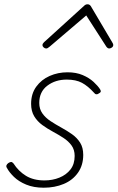

<svg xmlns="http://www.w3.org/2000/svg" viewBox="-20 -856 548 895"><path d="M184 19Q137 19 102 4.5Q67 -10 45 -31.5Q23 -53 13 -72Q8 -79 10 -85Q12 -91 19 -96Q27 -101 32 -101Q37 -101 43 -94Q66 -58 101 -36.5Q136 -15 187 -15Q225 -15 257 -28Q289 -41 308.5 -66Q328 -91 328 -129Q328 -158 313.5 -178Q299 -198 276 -213Q253 -228 227 -242Q201 -256 177.5 -273Q154 -290 139.5 -314Q125 -338 125 -372Q125 -419 149 -452Q173 -485 211.5 -502Q250 -519 295 -519Q335 -519 365.5 -506Q396 -493 416.5 -474Q437 -455 447 -439Q451 -432 449.5 -428Q448 -424 440 -420Q435 -416 429 -416.5Q423 -417 418 -424Q390 -455 362 -470Q334 -485 291 -485Q238 -485 200.5 -456.5Q163 -428 163 -376Q163 -348 177.5 -327.5Q192 -307 215.5 -291.5Q239 -276 265.5 -261.5Q292 -247 315.5 -230.5Q339 -214 353.5 -191Q368 -168 368 -134Q368 -86 343.5 -51Q319 -16 277 1.5Q235 19 184 19ZM195 -630Q189 -630 183.5 -635Q178 -640 178 -645Q178 -649 179.5 -652Q181 -655 185 -659L371 -828Q376 -833 380 -834.5Q384 -836 388 -836Q392 -836 395.5 -834.5Q399 -833 403 -828L503 -659Q505 -656 506.5 -652.5Q508 -649 508 -647Q508 -639 501.5 -634.5Q495 -630 489 -630Q486 -630 482.5 -632Q479 -634 476 -638L382 -784L212 -639Q206 -634 202.5 -632Q199 -630 195 -630Z"/></svg>

Font: Playwrite AU QLD Thin
Style: Regular
Weight: 250
Designer: Veronika Burian, José Scaglione
Foundry: TypeTogether
Version: Version 1.002